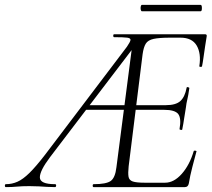

<svg xmlns="http://www.w3.org/2000/svg" viewBox="-80 -765 868 785"><path d="M-56 0Q-60 0 -60 -6Q-60 -12 -56 -12Q-31 -12 -8.5 -22Q14 -32 40.5 -58Q67 -84 104 -132L439 -574Q452 -593 453.5 -601Q455 -609 440 -611Q425 -613 387 -613Q383 -613 383 -619Q383 -625 387 -625H758Q767 -625 765 -616Q762 -598 758.5 -575Q755 -552 752 -530Q749 -508 746 -494Q745 -491 739.5 -491.5Q734 -492 735 -495Q743 -547 724 -579Q705 -611 658 -611H615Q571 -611 548 -606Q525 -601 516 -586.5Q507 -572 503 -543L446 -85Q443 -57 445.5 -42.5Q448 -28 463 -23Q478 -18 511 -18H595Q631 -18 663 -54Q695 -90 712 -147Q713 -150 719 -149Q725 -148 723 -145Q716 -119 706.5 -82.5Q697 -46 692 -15Q689 0 676 0H303Q299 0 299 -6Q299 -12 303 -12Q354 -12 372.5 -25Q391 -38 396 -81L465 -613L490 -602L125 -123Q82 -66 83 -39Q84 -12 145 -12Q150 -12 149.5 -6Q149 0 145 0Q127 0 111.5 -1Q96 -2 79.5 -3Q63 -4 40 -4Q9 -4 -10.5 -2Q-30 0 -56 0ZM264 -316 282 -335H467L470 -316ZM665 -235Q664 -233 659 -234Q654 -235 654 -237Q662 -282 648.5 -299Q635 -316 591 -316H464L467 -335H598Q639 -335 657.5 -352Q676 -369 683 -406Q683 -410 689 -408.5Q695 -407 694 -404Q690 -375 686 -359Q682 -343 680 -325Q676 -303 673 -281.5Q670 -260 665 -235ZM500 -719Q497 -719 495.5 -725.5Q494 -732 495.5 -738.5Q497 -745 500 -745H740Q744 -745 745 -738.5Q746 -732 745 -725.5Q744 -719 740 -719Z"/></svg>

Font: Cormorant Garamond Light Light
Style: Italic
Weight: 300
Italic angle: -10°
Version: Version 4.001